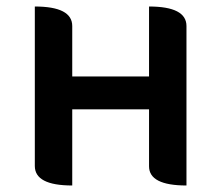

<svg xmlns="http://www.w3.org/2000/svg" viewBox="-20 -570 680 590"><path d="M202 0Q87 0 87 -60V-550Q202 -550 202 -490V-335H438V-550Q553 -550 553 -490V0Q438 0 438 -59V-234H202V0Z"/></svg>

Font: Swei Half Moon CJK SC
Style: Medium
Weight: 500
Version: Version 2.071